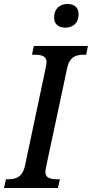

<svg xmlns="http://www.w3.org/2000/svg" viewBox="-39 -945 462 965"><path d="M289 -806C322 -806 356 -824 356 -874C356 -910 331 -925 300 -925C262 -925 233 -902 233 -857C233 -822 257 -806 289 -806ZM-19 0H252L262 -44H251C215 -44 189 -50 189 -81C189 -89 192 -104 195 -117L298 -600C310 -661 344 -670 383 -670H394L403 -714H131L122 -670H133C169 -670 195 -664 195 -633C195 -626 193 -615 190 -601L87 -114C74 -53 39 -44 2 -44H-9Z"/></svg>

Font: Noto Serif Condensed Medium
Style: Italic
Weight: 500
Width: 3
Italic angle: -12°
Designer: Monotype Design Team
Foundry: Monotype Imaging Inc.
Version: Version 2.013